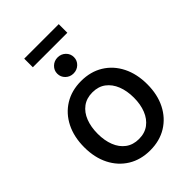

<svg xmlns="http://www.w3.org/2000/svg" viewBox="-249 -959 1078 1078"><g transform="rotate(-45 289.5 -420.5)"><path d="M289.6 11.7Q214.4 11.7 158 -22.9Q101.6 -57.6 70.3 -119.4Q39.1 -181.2 39.1 -262.7Q39.1 -344.7 70.3 -407Q101.6 -469.2 158 -503.9Q214.4 -538.6 289.6 -538.6Q364.7 -538.6 421.1 -503.9Q477.5 -469.2 508.8 -407Q540 -344.7 540 -262.7Q540 -181.2 508.8 -119.4Q477.5 -57.6 421.1 -22.9Q364.7 11.7 289.6 11.7ZM289.6 -78.1Q336.4 -78.1 368.4 -102.1Q400.4 -126 417 -167.7Q433.6 -209.5 433.6 -262.7Q433.6 -316.9 417 -358.6Q400.4 -400.4 368.4 -424.6Q336.4 -448.7 289.6 -448.7Q243.2 -448.7 210.9 -424.8Q178.7 -400.9 162.4 -358.9Q146 -316.9 146 -262.7Q146 -209.5 162.4 -167.7Q178.7 -126 210.9 -102.1Q243.2 -78.1 289.6 -78.1ZM290 -598.1Q262.7 -598.1 243.4 -616.7Q224.1 -635.3 224.1 -662.1Q224.1 -688.5 243.4 -707Q262.7 -725.6 290 -725.6Q317.9 -725.6 337.2 -707Q356.4 -688.5 356.4 -661.6Q356.4 -635.3 337.2 -616.7Q317.9 -598.1 290 -598.1ZM426.8 -853V-784.7H152.8V-853Z"/></g></svg>

Font: Inter 24pt Medium
Style: Regular
Weight: 500
Designer: Rasmus Andersson
Foundry: rsms
Version: Version 4.001;git-66647c0bb